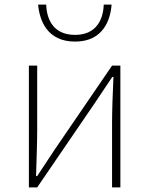

<svg xmlns="http://www.w3.org/2000/svg" viewBox="-20 -811 646 831"><path d="M105 0H141L389 -363C411 -396 444 -445 466 -478H471C468 -407 465 -336 465 -277V0H501V-527H465L217 -164C195 -131 163 -82 141 -49H136C138 -120 141 -191 141 -249V-527H105ZM305 -631C426 -631 458 -724 463 -791H429C427 -727 397 -660 305 -660C211 -660 182 -727 180 -791H145C151 -724 183 -631 305 -631Z"/></svg>

Font: Noto Sans JP Thin
Style: Regular
Weight: 100
Designer: Ryoko NISHIZUKA 西塚涼子 (kana, bopomofo & ideographs); Paul D. Hunt (Latin, Greek & Cyrillic); Sandoll Communications 산돌커뮤니
Foundry: Adobe
Version: Version 2.004;hotconv 1.0.118;makeotfexe 2.5.65603